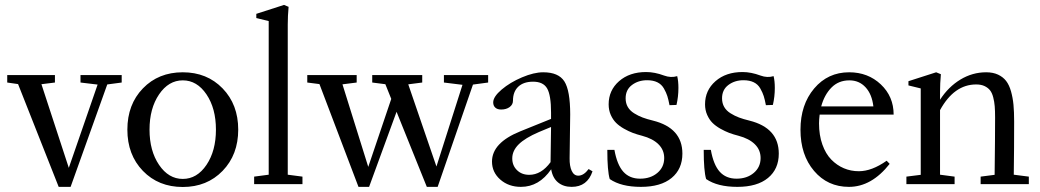

<svg xmlns="http://www.w3.org/2000/svg" viewBox="-20 -746 4215 778"><path d="M217.8 11.2 53.2 -405.3 9.3 -411.6V-441.9H202.6V-411.6L147.9 -404.8L258.8 -65.9L375.5 -403.3L306.2 -411.6V-441.9H473.1V-411.6L414.6 -403.8L266.1 11.2Z M720.7 11.7Q622.1 11.7 559.1 -53.5Q496.1 -118.7 496.1 -220.7Q496.1 -322.8 559.1 -387.9Q622.1 -453.1 720.7 -453.1Q818.8 -453.1 882.1 -387.7Q945.3 -322.3 945.3 -220.7Q945.3 -119.1 882.1 -53.7Q818.8 11.7 720.7 11.7ZM624.5 -77.9Q663.1 -21 720.7 -21Q778.3 -21 816.7 -77.9Q855 -134.8 855 -220.7Q855 -306.6 816.7 -363.5Q778.3 -420.4 720.7 -420.4Q663.1 -420.4 624.5 -363.5Q585.9 -306.6 585.9 -220.7Q585.9 -134.8 624.5 -77.9Z M1009.8 0V-30.3L1068.8 -38.1V-660.6L1018.6 -672.9V-689.9L1130.9 -726.1L1149.4 -718.3Q1146 -681.6 1146 -646.5V-38.1L1205.6 -30.3V0Z M1432.6 11.2 1274.4 -405.3 1225.1 -411.6V-441.9H1425.3V-411.6L1367.7 -404.3L1472.2 -69.8L1565.4 -345.2L1541.5 -404.8L1488.3 -411.6V-441.9H1690.9V-411.6L1634.3 -404.3L1748.5 -71.3L1854 -402.3L1778.8 -411.6V-441.9H1958V-411.6L1896.5 -403.3L1753.4 11.2H1709.5L1586.9 -293L1475.6 11.2Z M2090.8 11.2Q2041 11.2 2007.3 -18.3Q1973.6 -47.9 1973.6 -91.3Q1973.6 -167.5 2088.4 -213.9L2212.9 -264.2V-289.6Q2212.9 -360.4 2197 -387.7Q2181.2 -415 2140.1 -415Q2101.6 -415 2080.1 -394.8Q2058.6 -374.5 2058.6 -337.9Q2058.6 -322.3 2045.2 -312.3Q2031.7 -302.2 2010.7 -302.2Q1995.6 -302.2 1987.1 -309.8Q1978.5 -317.4 1978.5 -331.1Q1978.5 -354 2012.7 -383.1Q2046.9 -412.1 2095.2 -432.6Q2143.6 -453.1 2181.2 -453.1Q2243.2 -453.1 2266.8 -416.3Q2290.5 -379.4 2290.5 -282.2Q2290.5 -251.5 2288.1 -105Q2287.6 -73.2 2296.6 -53.7Q2305.7 -34.2 2323.2 -34.2Q2345.2 -34.2 2365.2 -61L2380.9 -51.8Q2359.9 11.2 2296.4 11.2Q2263.2 11.2 2241.2 -6.8Q2219.2 -24.9 2213.4 -60.1Q2164.6 11.2 2090.8 11.2ZM2055.7 -104Q2055.7 -75.2 2075 -56.4Q2094.2 -37.6 2124.5 -37.6Q2173.3 -37.6 2210.9 -88.9Q2211.9 -135.7 2212.9 -231.4L2163.6 -210.9Q2107.9 -187 2081.8 -161.1Q2055.7 -135.3 2055.7 -104Z M2450.7 -20.5Q2440.9 -53.2 2440.9 -138.7H2469.7Q2480.5 -78.1 2505.9 -50Q2531.2 -22 2573.7 -22Q2616.2 -22 2643.8 -45.4Q2671.4 -68.8 2671.4 -105.5Q2671.4 -138.7 2647.9 -161.6Q2624.5 -184.6 2582 -195.8Q2561 -201.2 2544.2 -207.5Q2527.3 -213.9 2508.3 -224.6Q2489.3 -235.4 2476.3 -248.3Q2463.4 -261.2 2454.8 -280.5Q2446.3 -299.8 2446.3 -323.2Q2446.3 -379.9 2488.5 -417Q2530.8 -454.1 2598.1 -454.1Q2632.8 -454.1 2670.9 -439.9Q2698.7 -429.7 2724.1 -437.5Q2729 -417.5 2729 -389.6Q2729 -354.5 2721.2 -320.8L2692.9 -319.8Q2688.5 -342.8 2684.1 -356.7Q2679.7 -370.6 2670.2 -387.5Q2660.6 -404.3 2643.6 -412.6Q2626.5 -420.9 2602.1 -420.9Q2566.4 -420.9 2540.8 -401.6Q2515.1 -382.3 2515.1 -347.7Q2515.1 -327.6 2523.9 -312.5Q2532.7 -297.4 2549.6 -286.9Q2566.4 -276.4 2584 -269.8Q2601.6 -263.2 2626 -257.3Q2745.1 -227.5 2745.1 -123.5Q2745.1 -61 2701.4 -24.9Q2657.7 11.2 2577.1 11.2Q2496.6 11.2 2450.7 -20.5Z M2841.3 -20.5Q2831.5 -53.2 2831.5 -138.7H2860.4Q2871.1 -78.1 2896.5 -50Q2921.9 -22 2964.4 -22Q3006.8 -22 3034.4 -45.4Q3062 -68.8 3062 -105.5Q3062 -138.7 3038.6 -161.6Q3015.1 -184.6 2972.7 -195.8Q2951.7 -201.2 2934.8 -207.5Q2918 -213.9 2898.9 -224.6Q2879.9 -235.4 2866.9 -248.3Q2854 -261.2 2845.5 -280.5Q2836.9 -299.8 2836.9 -323.2Q2836.9 -379.9 2879.2 -417Q2921.4 -454.1 2988.8 -454.1Q3023.4 -454.1 3061.5 -439.9Q3089.4 -429.7 3114.7 -437.5Q3119.6 -417.5 3119.6 -389.6Q3119.6 -354.5 3111.8 -320.8L3083.5 -319.8Q3079.1 -342.8 3074.7 -356.7Q3070.3 -370.6 3060.8 -387.5Q3051.3 -404.3 3034.2 -412.6Q3017.1 -420.9 2992.7 -420.9Q2957 -420.9 2931.4 -401.6Q2905.8 -382.3 2905.8 -347.7Q2905.8 -327.6 2914.6 -312.5Q2923.3 -297.4 2940.2 -286.9Q2957 -276.4 2974.6 -269.8Q2992.2 -263.2 3016.6 -257.3Q3135.7 -227.5 3135.7 -123.5Q3135.7 -61 3092 -24.9Q3048.3 11.2 2967.8 11.2Q2887.2 11.2 2841.3 -20.5Z M3419.9 11.2Q3333.5 11.2 3278.6 -53.5Q3223.6 -118.2 3223.6 -220.2Q3223.6 -321.8 3279.1 -387.5Q3334.5 -453.1 3420.9 -453.1Q3497.1 -453.1 3549.1 -404.1Q3601.1 -355 3601.1 -281.7H3301.3Q3298.8 -261.2 3298.8 -246.1Q3298.8 -198.2 3312.3 -160.4Q3325.7 -122.6 3348.4 -99.4Q3371.1 -76.2 3399.4 -64.2Q3427.7 -52.2 3460 -52.2Q3512.7 -52.2 3572.8 -94.7L3585 -82Q3511.7 11.2 3419.9 11.2ZM3421.9 -420.4Q3377.9 -420.4 3349.1 -391.1Q3320.3 -361.8 3307.6 -314.9H3519Q3513.2 -364.3 3487.3 -392.3Q3461.4 -420.4 3421.9 -420.4Z M3652.8 0V-30.3L3710.9 -37.6V-387.7L3661.1 -399.9V-417L3773.4 -453.1L3792.5 -445.3Q3789.1 -407.7 3789.1 -373V-341.8Q3822.8 -394 3871.6 -423.6Q3920.4 -453.1 3976.1 -453.1Q4003.9 -453.1 4024.2 -443.6Q4044.4 -434.1 4056.9 -418Q4069.3 -401.9 4076.7 -376Q4084 -350.1 4086.7 -321.5Q4089.4 -293 4089.4 -253.9Q4089.4 -144 4087.9 -38.1L4148.9 -30.3V0H3953.6V-30.3L4010.3 -37.6Q4012.2 -190.9 4012.2 -270Q4012.2 -296.9 4010.7 -315.2Q4009.3 -333.5 4004.6 -351.6Q4000 -369.6 3991.7 -380.1Q3983.4 -390.6 3969.5 -397.2Q3955.6 -403.8 3935.5 -403.8Q3846.2 -403.8 3789.1 -299.8V-38.1L3848.1 -30.3V0Z"/></svg>

Font: Elstob 10pt
Style: Regular
Weight: 400
Designer: Peter S. Baker
Version: Version 1.015